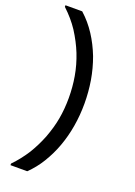

<svg xmlns="http://www.w3.org/2000/svg" viewBox="-202 -1010 897 1272"><g transform="rotate(20 246.0 -374.0)"><path d="M46.9 174.8Q98.1 122.1 139.2 58.1Q177.2 -3.9 205.1 -74.2Q233.4 -149.9 245.1 -215.8Q257.8 -286.1 257.8 -363.8Q257.8 -440.9 245.1 -514.2Q232.4 -588.4 203.1 -663.1Q175.8 -731.4 130.9 -801.8Q89.4 -864.7 26.9 -922.9V-934.1H145Q202.1 -882.8 244.1 -817.9Q284.7 -755.4 314 -680.2Q341.8 -604.5 355 -525.9Q368.2 -445.8 368.2 -363.8Q368.2 -281.7 355 -204.1Q342.3 -127.9 315.9 -55.2Q291.5 12.2 252 77.1Q215.8 136.7 165 186H46.9Z"/></g></svg>

Font: PoppinsZ Medium
Style: Regular
Weight: 500
Designer: Ninad Kale (Devanagari), Jonny Pinhorn (Latin)
Foundry: Indian Type Foundry
Version: Version 3.002;FEAKit 1.0